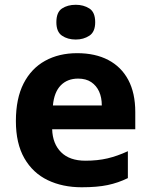

<svg xmlns="http://www.w3.org/2000/svg" viewBox="-20 -781 637 811"><path d="M306 -556.4Q382.4 -556.4 437.3 -527.6Q492.3 -498.8 521.9 -443.4Q551.4 -388 551.4 -307.7V-235.1H200.3Q202.3 -173.4 238.3 -137.8Q274.2 -102.2 340.8 -102.2Q392.4 -102.2 434 -112Q475.7 -121.8 520.1 -142.3V-28.7Q479.7 -8.8 435.1 0.6Q390.6 10 325.2 10Q244.3 10 181.6 -20.1Q118.8 -50.2 82.9 -112.6Q47.1 -175 47.1 -269.5Q47.1 -364.8 79.6 -428.4Q112.2 -492 170.6 -524.2Q228.9 -556.4 306 -556.4ZM309.9 -449Q264.6 -449 236.6 -420.4Q208.7 -391.8 203.5 -335.6H410Q410 -368.8 398.8 -394Q387.5 -419.1 365.4 -434.1Q343.3 -449 309.9 -449ZM300 -760.8Q332.8 -760.8 357.5 -745.2Q382.1 -729.5 382.1 -687.1Q382.1 -646.3 357.5 -630.2Q332.8 -614 300 -614Q265.8 -614 242 -630.2Q218.1 -646.3 218.1 -687.1Q218.1 -729.5 242 -745.2Q265.8 -760.8 300 -760.8Z"/></svg>

Font: Noto Sans Khmer
Style: Regular
Weight: 400
Designer: Danh Hong and the Monotype Design Team
Foundry: Monotype Imaging Inc.
Version: Version 2.003